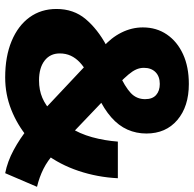

<svg xmlns="http://www.w3.org/2000/svg" viewBox="-24 -732 767 760"><g transform="rotate(90 360.0 -352.5)"><path d="M666 11Q620 2 574.5 -22.5Q529 -47 488 -80L524 -78Q475 -37 414.5 -13Q354 11 287 11Q204 11 143 -14.5Q82 -40 49 -85.5Q16 -131 16 -192Q16 -260 56 -307.5Q96 -355 161 -390L197 -408L169 -374Q130 -408 109.5 -449Q89 -490 89 -534Q89 -588 117 -629Q145 -670 195 -693Q245 -716 313 -716Q402 -716 455.5 -670.5Q509 -625 509 -548Q509 -508 493.5 -473Q478 -438 445 -409Q412 -380 363 -357L367 -389L520 -243H484Q510 -284 523.5 -333Q537 -382 541 -435H686Q682 -354 657 -279.5Q632 -205 588 -147L587 -184Q616 -157 649 -140.5Q682 -124 720 -115ZM299 -123Q337 -123 367.5 -136Q398 -149 425 -175L421 -137L220 -326L294 -325L268 -313Q245 -301 227.5 -284.5Q210 -268 201 -248.5Q192 -229 192 -205Q192 -167 220.5 -145Q249 -123 299 -123ZM313 -601Q283 -601 266 -584Q249 -567 249 -538Q249 -522 255.5 -507.5Q262 -493 275.5 -477Q289 -461 310 -440L271 -439Q324 -463 348.5 -486Q373 -509 373 -543Q373 -572 356.5 -586.5Q340 -601 313 -601Z"/></g></svg>

Font: Mulish ExtraLight Black
Style: Regular
Weight: 900
Version: Version 3.603